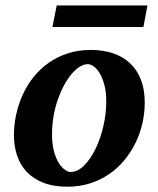

<svg xmlns="http://www.w3.org/2000/svg" viewBox="-20 -687 593 719"><path d="M377.9 -307.1Q377.9 -343.8 370.6 -370.1Q363.3 -396.5 352.8 -413.6Q342.3 -430.7 330.3 -438.7Q318.4 -446.8 309.1 -446.8Q293.9 -446.8 278.1 -436.8Q262.2 -426.8 247.3 -408.9Q232.4 -391.1 219.2 -366.5Q206.1 -341.8 196 -312.7Q186 -283.7 180.4 -251.2Q174.8 -218.8 174.8 -185.1Q174.8 -146.5 182.4 -119.4Q189.9 -92.3 200.9 -75.4Q211.9 -58.6 223.6 -50.8Q235.4 -43 244.1 -43Q270.5 -43 294.7 -66.9Q318.8 -90.8 337.4 -128.9Q356 -167 366.9 -213.9Q377.9 -260.7 377.9 -307.1ZM522 -303.2Q522 -263.7 513.2 -225.1Q504.4 -186.5 487.3 -151.6Q470.2 -116.7 445.3 -86.7Q420.4 -56.6 388.2 -34.7Q356 -12.7 316.7 -0.2Q277.3 12.2 231.9 12.2Q180.7 12.2 143.1 -2.4Q105.5 -17.1 80.8 -42.7Q56.2 -68.4 44.2 -103.8Q32.2 -139.2 32.2 -181.2Q32.2 -220.2 40.8 -259Q49.3 -297.9 65.7 -333.5Q82 -369.1 106.4 -399.4Q130.9 -429.7 162.8 -452.1Q194.8 -474.6 234.1 -487.3Q273.4 -500 319.8 -500Q365.7 -500 403.1 -487.5Q440.4 -475.1 466.8 -450.4Q493.2 -425.8 507.6 -388.9Q522 -352.1 522 -303.2ZM517.1 -585.9H176.3L192.4 -666.5H532.2Z"/></svg>

Font: Charis SIL APac
Style: Bold Italic
Weight: 700
Italic angle: -11°
Foundry: SIL International
Version: Version 5.000